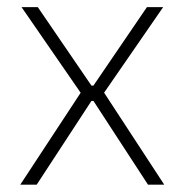

<svg xmlns="http://www.w3.org/2000/svg" viewBox="-20 -506 506 526"><path d="M35.5 0 205 -258V-246L39 -486.5H83.5L230.5 -271.5H236L382.5 -486.5H427L261 -246V-258.5L430 0H385.5L236 -229.5H230.5L80.5 0Z"/></svg>

Font: Anek Telugu Medium ExtraLight
Style: Regular
Weight: 250
Version: Version 1.003